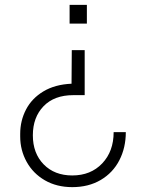

<svg xmlns="http://www.w3.org/2000/svg" viewBox="-20 -545 584 789"><path d="M328 -154H281Q203 -154 159 -108.5Q115 -63 115 11Q115 85 159.5 130.5Q204 176 277 176Q353 176 400 126.5Q447 77 447 -2H497Q497 62 470.5 113.5Q444 165 394 194.5Q344 224 277 224Q213 224 164.5 196Q116 168 89.5 120Q63 72 63 16V5Q63 -49 87 -95Q111 -141 158.5 -169.5Q206 -198 274 -201L275 -339H328ZM337 -448H266V-525H337Z"/></svg>

Font: Sora-SIA ExtraLight
Style: Regular
Weight: 200
Designer: Jonathan Barnbrook, Julián Moncada
Foundry: Barnbrook Fonts
Version: Version 2.000